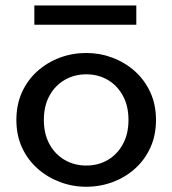

<svg xmlns="http://www.w3.org/2000/svg" viewBox="-20 -680 641 714"><path d="M300.7 14.5Q249.2 14.5 202.4 -3.3Q155.7 -21 119.2 -53.5Q82.7 -86 61.8 -131.5Q40.9 -177 40.9 -234Q40.9 -291 61.8 -337Q82.7 -383 119.2 -415.5Q155.7 -448 202.4 -465.5Q249.2 -483 300.7 -483Q351.3 -483 398 -465.5Q444.6 -448 481.2 -415.5Q517.7 -383 538.9 -337Q560.1 -291 560.1 -234Q560.1 -177 539.4 -131.5Q518.8 -86 482.8 -53.5Q446.8 -21 399.9 -3.3Q352.9 14.5 300.7 14.5ZM300.7 -64.4Q345.7 -64.4 381.1 -85.3Q416.5 -106.2 437.1 -144.2Q457.8 -182.2 457.8 -234Q457.8 -285.8 437.1 -323.8Q416.5 -361.8 381.1 -382.7Q345.7 -403.6 300.7 -403.6Q256.3 -403.6 220.4 -382.7Q184.5 -361.8 163.8 -323.8Q143.1 -285.8 143.1 -234Q143.1 -182.2 163.8 -144.2Q184.5 -106.2 220.4 -85.3Q256.3 -64.4 300.7 -64.4ZM486.9 -659.7V-588.1H107.7V-659.7Z"/></svg>

Font: BioRhyme ExtraBold
Style: Regular
Weight: 800
Designer: Aoife Mooney
Foundry: Aoife Mooney Type
Version: Version 1.600;gftools[0.9.33]